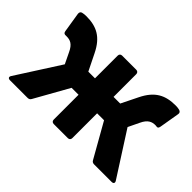

<svg xmlns="http://www.w3.org/2000/svg" viewBox="-88 -710 936 936"><g transform="rotate(45 379.5 -242.0)"><path d="M595.7 -244.1 623 -300.8C640.6 -338.9 662.1 -346.7 685.5 -346.7C689.5 -346.7 692.4 -345.7 695.3 -345.7C702.1 -344.7 706.1 -348.6 708 -359.4L725.6 -462.9C727.5 -471.7 723.6 -478.5 713.9 -481.4C706.1 -483.4 697.3 -484.4 687.5 -484.4C617.2 -484.4 568.4 -460.9 531.2 -384.8L489.3 -299.8H443.4V-456.1C443.4 -465.8 437.5 -471.7 427.7 -471.7H331.1C321.3 -471.7 315.4 -465.8 315.4 -456.1V-299.8H269.5L227.5 -384.8C190.4 -460.9 141.6 -484.4 71.3 -484.4C61.5 -484.4 53.7 -483.4 44.9 -481.4C36.1 -479.5 33.2 -471.7 34.2 -462.9L50.8 -359.4C52.7 -348.6 58.6 -345.7 69.3 -346.7C70.3 -346.7 72.3 -346.7 73.2 -346.7C97.7 -346.7 118.2 -338.9 135.7 -300.8L163.1 -244.1L18.6 -18.6C11.7 -7.8 16.6 0 29.3 0H150.4C158.2 0 165 -2.9 168.9 -10.7L267.6 -186.5H315.4V-15.6C315.4 -5.9 321.3 0 331.1 0H427.7C437.5 0 443.4 -5.9 443.4 -15.6V-186.5H491.2L590.8 -10.7C594.7 -2.9 601.6 0 609.4 0H729.5C742.2 0 747.1 -7.8 740.2 -18.6Z"/></g></svg>

Font: Ed Sans Neue
Style: Bold
Weight: 700
Designer: Stephen Hutchings
Version: Version 1.004;PS 001.004;hotconv 1.0.88;makeotf.lib2.5.64775